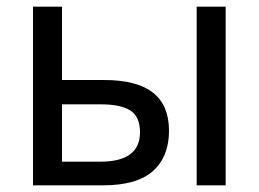

<svg xmlns="http://www.w3.org/2000/svg" viewBox="-20 -556 776 576"><path d="M79 -536H166V-316H292Q391 -316 439 -278Q487 -240 487 -164Q487 -86 439 -43Q391 0 289 0H79ZM570 -536H657V0H570ZM281 -71Q400 -71 400 -159Q400 -206 371 -224.5Q342 -243 282 -243H166V-71Z"/></svg>

Font: Noto Sans Display
Style: Regular
Weight: 400
Designer: Monotype Design team
Foundry: Monotype Imaging Inc.
Version: Version 1.000